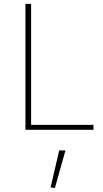

<svg xmlns="http://www.w3.org/2000/svg" viewBox="-20 -670 533 991"><path d="M285.6 106.4 241.2 296.9 263.2 300.8 317.9 106.4ZM462.4 -25.4H140.6V-649.9H111.3V0H462.4Z"/></svg>

Font: Estedad VF
Style: Regular
Weight: 100
Designer: Amin Abedi
Version: Version 7.3